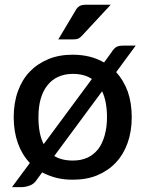

<svg xmlns="http://www.w3.org/2000/svg" viewBox="-20 -748 611 807"><path d="M409.2 -364.3 208 -92.3Q239.3 -73.2 286.1 -73.2Q321.3 -73.2 347.7 -85.4Q372.6 -96.7 392.6 -121.1Q409.7 -143.1 419.9 -178.7Q429.7 -213.4 429.7 -254.9Q429.7 -321.3 409.2 -364.3ZM163.6 -142.1 366.2 -416Q334.5 -437.5 286.1 -437.5Q252 -437.5 224.1 -424.8Q197.3 -412.6 179.2 -389.2Q160.6 -366.2 150.9 -332Q141.6 -299.3 141.6 -254.9Q141.6 -184.6 163.6 -142.1ZM550.3 -556.2 468.3 -444.8Q499.5 -410.6 517.1 -362.8Q533.7 -314.9 533.7 -255.4Q533.7 -195.3 516.1 -146.5Q498.5 -97.7 466.3 -64Q435.1 -30.8 388.7 -11.2Q344.2 7.3 286.1 7.3Q248 7.3 216.8 -0.5Q186.5 -8.3 157.2 -23.4L135.7 5.9Q124 24.9 105.5 31.7Q86.4 38.6 70.3 38.6H30.3L105.5 -63Q72.8 -97.2 55.2 -146Q37.6 -195.3 37.6 -255.4Q37.6 -315.4 55.2 -364.3Q72.8 -413.1 105 -446.8Q136.7 -480 183.6 -499.5Q228 -518.1 286.1 -518.1Q322.8 -518.1 356.9 -509.8Q389.2 -501.5 417.5 -485.4L447.3 -526.4Q452.6 -535.2 458 -541Q461.9 -545.9 467.8 -549.8Q473.6 -553.2 480.5 -554.7Q486.8 -556.2 497.1 -556.2ZM340.8 -728H445.3L325.2 -598.6Q316.9 -589.8 309.6 -585.9Q302.2 -582.5 289.1 -582.5H225.1L297.4 -703.6Q303.7 -715.8 314 -722.2Q322.8 -728 340.8 -728Z"/></svg>

Font: Lato-SemiBold
Style: Regular
Weight: 500
Designer: Lukasz Dziedzic with Adam Twardoch and Botio Nikoltchev
Foundry: tyPoland Lukasz Dziedzic
Version: ""